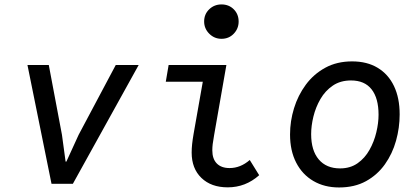

<svg xmlns="http://www.w3.org/2000/svg" viewBox="-20 -810 1840 846"><path d="M207 0 101 -523.5H195L253 -216L269 -98H272.5L326.5 -216L490 -523.5H591L301 0Z M983.5 15.5Q910.5 15.5 867.5 -26Q824.5 -67.5 824.5 -137.5Q824.5 -155 826.5 -174.5Q828.5 -194 833 -220L878 -475L895.5 -450H710.5L723 -523.5H977.5L923.5 -215Q919 -190 917.2 -175.2Q915.5 -160.5 915.5 -147.5Q915.5 -110 935.2 -89.8Q955 -69.5 991.5 -69.5Q1039.5 -69.5 1080.5 -105L1122 -38Q1062 15.5 983.5 15.5ZM956 -639Q924.5 -639 902 -661.5Q879.5 -684 879.5 -715.5Q879.5 -747.5 901.8 -769Q924 -790.5 956 -790.5Q988.5 -790.5 1010 -769Q1031.5 -747.5 1031.5 -715Q1031.5 -684 1010 -661.5Q988.5 -639 956 -639Z M1474 16Q1409.5 16 1360.8 -12.5Q1312 -41 1285 -93.5Q1258 -146 1258 -217.5Q1258 -276 1275.5 -333Q1293 -390 1327.5 -436.8Q1362 -483.5 1413.2 -511.5Q1464.5 -539.5 1531.5 -539.5Q1597.5 -539.5 1644.2 -511.2Q1691 -483 1716 -430.8Q1741 -378.5 1741 -306Q1741 -247 1725 -189.8Q1709 -132.5 1676 -86Q1643 -39.5 1592.8 -11.8Q1542.5 16 1474 16ZM1478.5 -68Q1523.5 -68 1555.8 -90.8Q1588 -113.5 1608.2 -149.8Q1628.5 -186 1638.2 -227Q1648 -268 1648 -304.5Q1648 -377.5 1617.2 -416.5Q1586.5 -455.5 1526.5 -455.5Q1480 -455.5 1446.5 -432.8Q1413 -410 1392 -373.8Q1371 -337.5 1361 -296.5Q1351 -255.5 1351 -219Q1351 -147 1384.5 -107.5Q1418 -68 1478.5 -68Z"/></svg>

Font: Google Sans Code
Style: Italic
Weight: 400
Italic angle: -10°
Monospace: yes
Designer: Google Sans Code Authors
Foundry: Google LLC
Version: Version 6.000